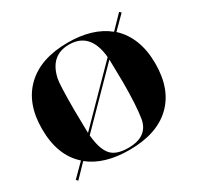

<svg xmlns="http://www.w3.org/2000/svg" viewBox="-119 -656 825 802"><g transform="rotate(-30 293.0 -254.5)"><path d="M293 -502.9Q203.1 -502.9 181.6 -404.3Q175.8 -377 175.8 -253.9L177.7 -143.6L407.2 -377Q395.5 -502.9 293 -502.9ZM43 8.8 35.2 1 94.7 -58.6Q19.5 -125 19.5 -253.9Q19.5 -377 90.8 -444.8Q162.1 -512.7 293 -512.7Q412.1 -512.7 483.4 -455.1L543 -516.6L550.8 -508.8L491.2 -449.2Q566.4 -379.9 566.4 -253.9Q566.4 -129.9 495.6 -62.5Q424.8 4.9 293 4.9Q171.9 4.9 101.6 -51.8ZM408.2 -364.3 178.7 -130.9Q184.6 -64.5 209 -34.7Q233.4 -4.9 293 -4.9Q386.7 -4.9 400.4 -82Q410.2 -142.6 410.2 -253.9Z"/></g></svg>

Font: spinweradC
Style: Bold
Weight: 700
Width: 7
Version: Version 0.3